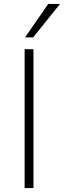

<svg xmlns="http://www.w3.org/2000/svg" viewBox="-20 -955 325 975"><path d="M105 0V-705H150V0ZM107 -765 225 -935H285L148 -765Z"/></svg>

Font: Nunito Sans 10pt ExtraLight
Style: Regular
Weight: 250
Designer: Vernon Adams
Foundry: Vernon Adams
Version: Version 3.101;gftools[0.9.27]